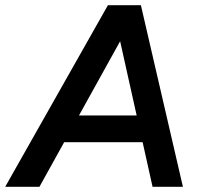

<svg xmlns="http://www.w3.org/2000/svg" viewBox="-53 -720 776 740"><path d="M-33 0 363 -700H487L99 0ZM535 0 379 -700H490L652 0ZM128 -172 145 -275H564L547 -172Z"/></svg>

Font: Figtree Light SemiBold
Style: Italic
Weight: 600
Italic angle: -9.5°
Version: Version 2.001;gftools[0.9.30]